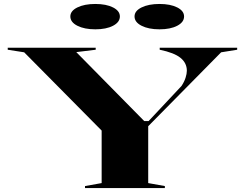

<svg xmlns="http://www.w3.org/2000/svg" viewBox="-20 -949 1236 969"><path d="M409 0V-10L493 -25V-290L102 -685L19 -698V-708H463V-698L365 -686L708 -338H730L896 -515Q910 -536 916.5 -556.5Q923 -577 923 -592Q923 -631 891 -657Q859 -683 786 -698V-708H1177V-698L1096 -685L728 -312V-25L812 -10V0ZM785 -929Q840 -929 874.5 -911.5Q909 -894 909 -866Q909 -837 874.5 -819Q840 -801 785 -801Q730 -801 694.5 -819Q659 -837 659 -866Q659 -894 694.5 -911.5Q730 -929 785 -929ZM461 -929Q516 -929 550.5 -911.5Q585 -894 585 -866Q585 -837 550.5 -819Q516 -801 461 -801Q406 -801 370.5 -819Q335 -837 335 -866Q335 -894 370.5 -911.5Q406 -929 461 -929Z"/></svg>

Font: Kalnia Expanded
Style: Regular
Weight: 400
Width: 7
Designer: Frida Medrano
Foundry: Frida Medrano
Version: Version 1.105